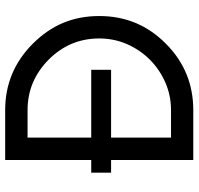

<svg xmlns="http://www.w3.org/2000/svg" viewBox="-32 -722 757 732"><g transform="rotate(-90 346.0 -356.5)"><path d="M53.2 -311V-386.7H101.6V-714.8H291.5Q439.5 -714.8 544.9 -609.4Q598.1 -556.2 624.3 -493.7Q650.4 -431.2 650.4 -356Q650.4 -206.5 544.9 -102.1Q440.4 2.4 291.5 2.4H101.6V-311ZM291.5 -629.4H187V-386.7H445.3V-311H187V-82.5H291.5Q347.7 -82.5 397.2 -104.2Q446.8 -126 484.1 -163.3Q521.5 -200.7 543.2 -250.2Q564.9 -299.8 564.9 -356Q564.9 -468.3 484.4 -548.8Q443.8 -588.9 396 -609.1Q348.1 -629.4 291.5 -629.4Z"/></g></svg>

Font: Proletarsk
Style: Regular
Weight: 400
Designer: Peter Wiegel, original typeface by Carl Albert Fahrenwaldt 1901
Foundry: Peter Wiegel
Version: Version 1.000 2010 initial release